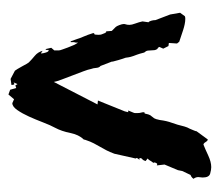

<svg xmlns="http://www.w3.org/2000/svg" viewBox="-52 -438 509 444"><g transform="rotate(90 202.0 -216.5)"><path d="M374 -374 361 -343 363 -325Q362 -326 360 -326Q358 -326 358 -324.5Q358 -323 356 -321L357 -317Q353 -312 351.5 -309Q350 -306 347 -304L353 -299Q351 -293 348.5 -291.5Q346 -290 346 -285H350Q346 -281 346 -278Q346 -277 346.5 -277Q347 -277 347 -276L336 -227Q332 -216 328 -208.5Q324 -201 320 -194Q316 -187 312 -179.5Q308 -172 304 -160L303 -156Q292 -145 288 -125Q284 -105 276 -90Q270 -79 263.5 -62Q257 -45 250 -29.5Q243 -14 235 -2.5Q227 9 219 9L210 5L199 18L188 14L184 0L178 2L175 -3L171 6L175 4Q177 6 177 11L163 13L144 3Q143 2 140 -3Q137 -8 134 -13.5Q131 -19 128.5 -23.5Q126 -28 125 -29Q118 -36 109.5 -43Q101 -50 98 -61L104 -57V-59Q104 -62 102 -68.5Q100 -75 97 -75H96V-71Q96 -68 94 -68L91 -81L97 -88V-99Q97 -101 95 -106.5Q93 -112 90.5 -119Q88 -126 85 -132.5Q82 -139 79 -143Q79 -138 79 -137.5Q79 -137 78.5 -136Q78 -135 78 -133.5Q78 -132 78 -126H76L71 -140Q69 -147 65 -156Q61 -165 57 -178Q57 -181 59 -180.5Q61 -180 61 -190Q61 -195 60 -197.5Q59 -200 57 -205L55 -208H53L52 -221L43 -230Q41 -232 38.5 -238.5Q36 -245 36 -249Q36 -251 37 -254Q38 -257 38 -262Q38 -267 35 -275Q32 -283 32 -284L30 -292L32 -306Q30 -307 28.5 -312Q27 -317 27 -322L14 -356L10 -379L18 -390Q20 -391 24 -391Q30 -391 37 -389.5Q44 -388 50 -386L77 -377L81 -372V-370Q81 -367 80.5 -363Q80 -359 80 -355V-353L87 -352L93 -340L89 -331Q91 -327 92.5 -327Q94 -327 95 -324Q97 -321 97 -312Q97 -303 99 -300L102 -296Q105 -284 107 -279Q109 -274 110 -271Q111 -268 112 -264.5Q113 -261 114 -253Q116 -248 119.5 -236Q123 -224 123 -223V-221L133 -195Q137 -192 137.5 -185Q138 -178 140 -173Q141 -167 145.5 -155Q150 -143 155 -130Q160 -117 164.5 -105Q169 -93 170 -87L222 -188L213 -189L238 -251L240 -259H236L241 -271Q242 -273 242 -275.5Q242 -278 242 -280Q242 -285 241 -288.5Q240 -292 240 -294Q240 -296 241 -297H243Q245 -307 247 -310Q249 -313 250.5 -314.5Q252 -316 254 -319Q256 -322 258 -332Q260 -348 264.5 -360Q269 -372 273 -389Q275 -396 278 -401Q280 -406 282 -410.5Q284 -415 284 -417L303 -443Q306 -443 309 -438Q312 -433 315 -433Q325 -437 340 -444Q355 -451 367 -451Q373 -451 382 -448.5Q391 -446 391 -431Q391 -429 390.5 -426Q390 -423 390 -421Q390 -415 394 -410Q392 -407 389 -405L385 -403L376 -384Z"/></g></svg>

Font: East Sea Dokdo
Style: Regular
Weight: 400
Designer: YoonDesign Inc.
Foundry: YoonDesign Inc.
Version: Version 1.00